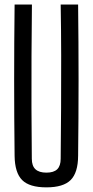

<svg xmlns="http://www.w3.org/2000/svg" viewBox="-20 -820 410 848"><path d="M185 7.5Q110 7.5 77.8 -24.8Q45.5 -57 44.5 -131.5Q42.5 -298 42.5 -465.8Q42.5 -633.5 44.5 -800H121Q120 -689 119.2 -574.2Q118.5 -459.5 119 -345Q119.5 -230.5 120.5 -119Q120.5 -87.5 136.5 -72.5Q152.5 -57.5 185 -57.5Q217.5 -57.5 232.8 -72.5Q248 -87.5 248 -119Q249 -230.5 249.8 -345Q250.5 -459.5 250.2 -574.2Q250 -689 248 -800H325Q327 -633.5 327 -465.8Q327 -298 325 -131.5Q324.5 -57 292 -24.8Q259.5 7.5 185 7.5Z"/></svg>

Font: Big Shoulders Display Thin Medium
Style: Regular
Weight: 500
Version: Version 2.002